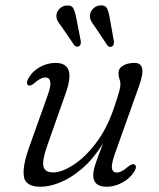

<svg xmlns="http://www.w3.org/2000/svg" viewBox="-20 -702 607 731"><path d="M491.5 -76Q503.5 -69.5 491.5 -49.5Q475.5 -23 446 -7Q416.5 9 386 9Q335 9 335 -35Q335 -52.5 343.8 -78.8Q352.5 -105 372.5 -156Q334 -95 291.2 -59Q248.5 -23 208 -7Q167.5 9 135 9Q77 9 71 -29.5Q65 -68 90 -138.5L161 -337.5Q174.5 -375 171.5 -391Q168.5 -407 152.5 -407Q144 -407 134.2 -402.2Q124.5 -397.5 111.5 -386Q96 -373 88 -377Q77.5 -383 88 -403.5Q102.5 -430 131 -446.2Q159.5 -462.5 191.5 -462.5Q270.5 -462.5 231.5 -351L159 -145Q139.5 -89 145.8 -67.2Q152 -45.5 182.5 -45.5Q214.5 -45.5 258.5 -73.5Q302.5 -101.5 344.2 -155.8Q386 -210 413 -288.5Q429 -336 433.8 -353.5Q438.5 -371 438.5 -381Q438.5 -391.5 434.8 -401.2Q431 -411 431 -423.5Q431 -441.5 448.2 -452Q465.5 -462.5 492.5 -462.5Q516.5 -462.5 521.2 -441.2Q526 -420 508.5 -372L418.5 -119.5Q403.5 -77.5 406.2 -61.2Q409 -45 425 -45Q442 -45 467 -67Q483.5 -80 491.5 -76ZM398 -632.5 413.5 -545.5Q414 -539 413 -534Q412 -529 407 -525.5Q397 -519.5 389 -529L341 -601Q331.5 -612.5 326.2 -623.5Q321 -634.5 323 -647.5Q325.5 -661 336.5 -670.8Q347.5 -680.5 362 -681.5Q381 -683 387.8 -669.2Q394.5 -655.5 398 -632.5ZM270.5 -633 287.5 -546Q288 -540 287.2 -535Q286.5 -530 281.5 -526.5Q272 -520.5 263 -529.5L214.5 -600.5Q205 -612 199.2 -622.8Q193.5 -633.5 195 -646.5Q197 -660 208 -670Q219 -680 233.5 -681Q252.5 -683 259.5 -669.5Q266.5 -656 270.5 -633Z"/></svg>

Font: Fraunces 9pt S050 Light
Style: Italic
Weight: 300
Italic angle: -16°
Version: Version 1.000; ttfautohint (v1.8.3)